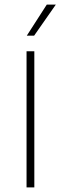

<svg xmlns="http://www.w3.org/2000/svg" viewBox="-20 -819 266 839"><path d="M96 0V-595H130V0ZM97 -663 184.5 -799H224L129 -663Z"/></svg>

Font: Encode Sans SC Thin
Style: Regular
Weight: 250
Designer: Multiple Designers
Foundry: Impallari Type
Version: Version 3.002